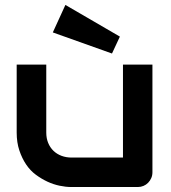

<svg xmlns="http://www.w3.org/2000/svg" viewBox="-20 -751 688 771"><path d="M592.1 -59.4Q592.1 -46.5 587.4 -35.9Q582.7 -25.2 574.8 -17.1Q566.8 -8.9 556.2 -4.5Q545.5 0 533.7 0H266.3Q244.1 0 219.3 -5.2Q194.6 -10.4 170.5 -21.5Q146.5 -32.7 124 -49.3Q101.5 -65.8 84.9 -90.6Q68.3 -115.3 57.7 -147Q47 -178.7 47 -218.8V-491.6H165.8V-218.8Q165.8 -195.5 173.5 -177Q181.2 -158.4 194.8 -145.3Q208.4 -132.2 227.2 -125.2Q246 -118.3 267.3 -118.3H473.8V-491.6H592.1ZM242.6 -731.2 461.4 -604 429.7 -536.1 192.1 -620.8Z"/></svg>

Font: AKL FREE 001
Style: Regular
Weight: 400
Designer: AKL
Foundry: AKL
Version: Version 1.00;August 10, 2024;FontCreator 13.0.0.2630 64-bit